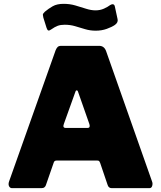

<svg xmlns="http://www.w3.org/2000/svg" viewBox="-20 -981 839 1001"><path d="M43 0Q32 0 27 -10.5Q22 -21 28 -37L270 -719Q275 -731 281 -736.5Q287 -742 300 -742H497Q523 -742 533 -715L773 -34Q777 -24 773.5 -12Q770 0 759 0H563Q546 0 541 -17L502 -132Q500 -137 497.5 -140.5Q495 -144 487 -144H275Q263 -144 260 -133L219 -15Q217 -9 211.5 -4.5Q206 0 195 0H43ZM437 -314Q452 -314 446 -334L386 -505Q384 -510 380 -510Q376 -510 374 -505L313 -335Q305 -314 323 -314ZM579 -851Q563 -840 536.5 -830.5Q510 -821 479 -821Q450 -821 423.5 -829Q397 -837 371.5 -844.5Q346 -852 317 -852Q296 -852 281 -846.5Q266 -841 246 -827Q238 -821 232.5 -822Q227 -823 223 -835L206 -889Q204 -897 203.5 -903.5Q203 -910 214 -920Q233 -936 255 -948.5Q277 -961 312 -961Q344 -961 373 -952.5Q402 -944 428.5 -935.5Q455 -927 478 -927Q502 -927 522 -936Q542 -945 555 -955Q563 -960 570 -958.5Q577 -957 579 -946L593 -881Q597 -864 579 -851Z"/></svg>

Font: Libre Franklin Thin Black
Style: Regular
Weight: 900
Version: Version 3.000